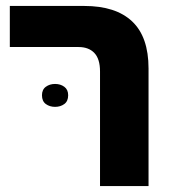

<svg xmlns="http://www.w3.org/2000/svg" viewBox="-20 -625 582 645"><path d="M316 0V-385Q316 -427 297 -447Q278 -467 244 -467H13V-605H263Q369 -605 424 -553Q479 -501 479 -395V0ZM121 -305Q121 -324 134 -333.5Q147 -343 165 -343Q183 -343 196 -333.5Q209 -324 209 -305Q209 -285 196 -275.5Q183 -266 165 -266Q147 -266 134 -275.5Q121 -285 121 -305Z"/></svg>

Font: Noto Sans Hebrew SemiCondensed ExtraBold
Style: Regular
Weight: 800
Width: 4
Designer: Monotype Design Team
Foundry: Monotype Imaging Inc.
Version: Version 2.004; ttfautohint (v1.8.4.7-5d5b)